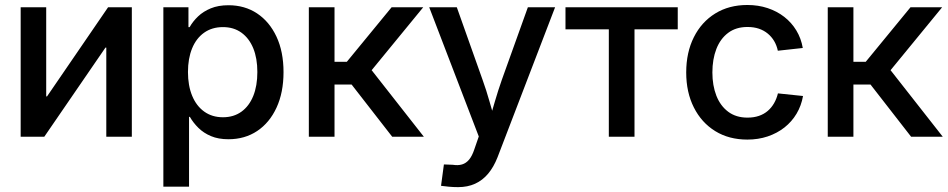

<svg xmlns="http://www.w3.org/2000/svg" viewBox="-20 -559 3877 785"><path d="M519 0H414.6V-364.3H411.1L161.1 0H64.5V-529.3H168.9V-165H172.4L421.9 -529.3H519Z M647.9 204.1V-529.3H750.5V-448.2H755.4Q768.6 -471.7 789.8 -491.9Q811 -512.2 841.8 -524.9Q872.6 -537.6 914.1 -537.6Q980.5 -537.6 1031 -504.2Q1081.5 -470.7 1110.4 -409.2Q1139.2 -347.7 1139.2 -264.2Q1139.2 -180.7 1110.6 -118.9Q1082 -57.1 1031.5 -23.4Q981 10.3 913.6 10.3Q873 10.3 842.8 -2.4Q812.5 -15.1 791.3 -36.1Q770 -57.1 756.3 -81.1H752.9V204.1ZM891.6 -79.6Q935.5 -79.6 967 -102.3Q998.5 -125 1015.4 -166.5Q1032.2 -208 1032.2 -264.6Q1032.2 -320.8 1015.4 -361.8Q998.5 -402.8 967 -425.5Q935.5 -448.2 891.6 -448.2Q846.7 -448.2 814.5 -425.3Q782.2 -402.3 765.4 -361.1Q748.5 -319.8 748.5 -264.6Q748.5 -209 765.6 -167.5Q782.7 -126 814.9 -102.8Q847.2 -79.6 891.6 -79.6Z M1242.7 0V-529.3H1347.7V-306.2H1397.9L1581.1 -529.3H1710.4L1499.5 -272L1712.9 0H1583.5L1417.5 -213.4H1347.7V0Z M1783.2 200.7 1794.9 113.3 1831.1 114.7Q1852.5 118.2 1869.1 113.3Q1885.7 108.4 1898.2 93.3Q1910.6 78.1 1919.4 51.3L1937.5 -1L1734.9 -529.3H1847.7L1952.6 -233.9Q1968.8 -189 1981.4 -144Q1994.1 -99.1 2007.3 -54.2H1977.1Q1990.2 -99.1 2003.4 -144.3Q2016.6 -189.5 2032.2 -233.9L2138.2 -529.3H2249.5L2014.2 84Q1998.5 124 1975.8 151.1Q1953.1 178.2 1922.6 192.1Q1892.1 206.1 1853 206.1Q1832.5 206.1 1814.5 204.3Q1796.4 202.6 1783.2 200.7Z M2469.2 0V-439H2292V-529.3H2751V-439H2574.2V0Z M3035.6 11.7Q2960.4 11.7 2904.3 -22.9Q2848.1 -57.6 2816.9 -119.6Q2785.6 -181.6 2785.6 -262.7Q2785.6 -344.7 2816.9 -407Q2848.1 -469.2 2904.3 -503.9Q2960.4 -538.6 3035.6 -538.6Q3080.1 -538.6 3118.4 -525.9Q3156.7 -513.2 3186.5 -490Q3216.3 -466.8 3235.8 -434.6Q3255.4 -402.3 3262.2 -362.8L3160.2 -351.6Q3155.8 -373 3145.3 -390.9Q3134.8 -408.7 3119.1 -421.6Q3103.5 -434.6 3082.8 -441.7Q3062 -448.7 3036.1 -448.7Q2989.3 -448.7 2957.3 -424.8Q2925.3 -400.9 2908.9 -358.9Q2892.6 -316.9 2892.6 -262.7Q2892.6 -209.5 2908.9 -167.7Q2925.3 -126 2957.3 -102.1Q2989.3 -78.1 3036.1 -78.1Q3062 -78.1 3082.8 -85.2Q3103.5 -92.3 3118.9 -105.5Q3134.3 -118.7 3144.8 -137Q3155.3 -155.3 3160.6 -177.2L3263.2 -166.5Q3256.3 -127 3236.8 -94.2Q3217.3 -61.5 3187.3 -37.8Q3157.2 -14.2 3118.7 -1.2Q3080.1 11.7 3035.6 11.7Z M3364.3 0V-529.3H3469.2V-306.2H3519.5L3702.6 -529.3H3832L3621.1 -272L3834.5 0H3705.1L3539.1 -213.4H3469.2V0Z"/></svg>

Font: Inter 24pt Medium
Style: Regular
Weight: 500
Designer: Rasmus Andersson
Foundry: rsms
Version: Version 4.001;git-66647c0bb